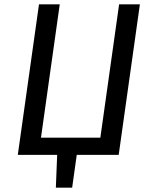

<svg xmlns="http://www.w3.org/2000/svg" viewBox="-20 -709 699 879"><path d="M620.4 -689.1 523.4 0H61.5L158.5 -689.1H253.5L167.6 -78.8H439.4L525.3 -689.1ZM214.6 -78.7H342.4L310.3 150.2H235.7L241.7 0H203.5Z"/></svg>

Font: Fira Sans Variable
Style: Italic
Weight: 397
Italic angle: -8°
Designer: Carrois Corporate & Edenspiekermann AG
Foundry: Carrois Corporate GbR & Edenspiekermann AG
Version: Version 4.202